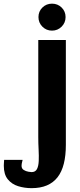

<svg xmlns="http://www.w3.org/2000/svg" viewBox="-149 -719 427 1028"><path d="M19.9 288.4Q-17.9 288.4 -51.9 277.8Q-85.8 267.3 -107.2 241.1Q-128.6 214.9 -128.6 168.3Q-128.6 166.6 -128.1 155.8Q-127.7 145.1 -126.9 136.9H-27.9Q-31.8 150.7 -32.7 157.7Q-33.6 164.7 -33.6 168.7Q-33.6 183.7 -21.9 191Q-10.3 198.2 2.9 200.4Q16 202.5 19.8 202.5Q40.5 202.5 48.9 186.3Q57.3 170.1 58.4 142.7Q59.5 115.3 57.7 81.8Q55.9 48.3 55.9 13.6V-504.7H203.6V56.7Q203.6 114.1 192.7 157.4Q181.8 200.8 159.3 229.9Q136.7 258.9 102 273.7Q67.4 288.4 19.9 288.4ZM129.4 -555Q99.1 -555 78 -576.2Q56.9 -597.3 56.9 -627.6Q56.9 -657.9 78 -678.7Q99.1 -699.4 129.5 -699.4Q159.9 -699.4 181 -678.7Q202.1 -657.9 202.1 -627.6Q202.1 -597.3 180.9 -576.2Q159.7 -555 129.4 -555Z"/></svg>

Font: Russolo 10pt ExtraLight
Style: Regular
Weight: 200
Designer: Micah Stupak-Hahn
Version: Version 1.000